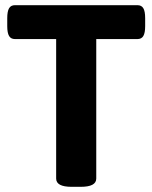

<svg xmlns="http://www.w3.org/2000/svg" viewBox="-20 -720 589 742"><path d="M197 -30V-569H38Q22 -569 15 -581Q8 -593 8 -619V-650Q8 -676 15 -688Q22 -700 38 -700H511Q527 -700 534 -688Q541 -676 541 -650V-619Q541 -593 534 -581Q527 -569 511 -569H352V-30Q352 2 292 2H257Q197 2 197 -30Z"/></svg>

Font: Asap-Bold
Style: Bold
Weight: 700
Designer: Pablo Cosgaya
Foundry: Omnibus-Type
Version: Version 2.000; ttfautohint (v1.8)